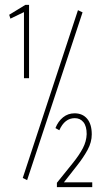

<svg xmlns="http://www.w3.org/2000/svg" viewBox="-20 -703 415 793"><path d="M79 -380V-653L23 -626L18 -642L85 -683H100V-380ZM92 41 74 32 302 -661 321 -652ZM215 70V52Q252 6 279.5 -28Q307 -62 322 -90.5Q337 -119 338 -149Q338 -182 324.5 -198.5Q311 -215 289 -215Q247 -215 225 -165L209 -174Q220 -202 240.5 -218.5Q261 -235 288 -235Q321 -235 340 -212.5Q359 -190 359 -148Q359 -116 342 -84.5Q325 -53 298.5 -19.5Q272 14 244 50H361V70Z"/></svg>

Font: Inconsolata Condensed ExtraLight
Style: Regular
Weight: 200
Width: 3
Monospace: yes
Designer: Raph Levien, Cyreal, Brenton Simpson
Foundry: Raph Levien, Cyreal, Google
Version: Version 3.100; ttfautohint (v1.8.4.7-5d5b)